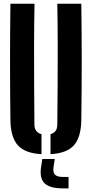

<svg xmlns="http://www.w3.org/2000/svg" viewBox="-20 -820 493 1032"><path d="M36 -174Q32 -487 36 -800H165.5Q163.5 -696.5 163.2 -585.8Q163 -475 163.5 -364.5Q164 -254 165 -150.5Q165 -109 203 -99V8.5Q114.5 4 76 -39Q37.5 -82 36 -174ZM251.5 8.5V-99Q288 -108.5 288 -150.5Q289 -254 289.8 -364.5Q290.5 -475 290.2 -585.8Q290 -696.5 288 -800H417Q421.5 -487 417 -174Q415.5 -82 377.2 -39Q339 4 251.5 8.5ZM348.5 192.5H317Q249 192.5 220.5 166Q192 139.5 200.5 80L207.5 34.5H274.5L267.5 80Q264 107.5 276 119.2Q288 131 317 131H348.5Z"/></svg>

Font: Big Shoulders Stencil Display ExtraBold
Style: Regular
Weight: 800
Designer: Patric King
Foundry: XO Type Co
Version: Version 1.000